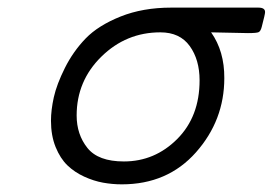

<svg xmlns="http://www.w3.org/2000/svg" viewBox="-20 -478 716 504"><path d="M113.8 -161.1Q113.8 -189 121.3 -222.9Q128.9 -256.8 150.4 -299.8Q171.9 -342.8 204.8 -377Q237.8 -411.1 296.4 -434.6Q355 -458 429.2 -458H658.2Q676.3 -458 675.8 -445.8Q675.8 -440.9 667 -407.2Q664.1 -396 658.9 -393.6Q653.8 -391.1 630.9 -391.1Q629.9 -391.1 534.2 -393.1Q569.3 -343.3 568.8 -272.9Q568.8 -162.1 494.4 -78.1Q419.9 5.9 299.8 5.9Q274.9 5.9 250.5 1.5Q226.1 -2.9 200.9 -14.4Q175.8 -25.9 157 -43.9Q138.2 -62 126 -92Q113.8 -122.1 113.8 -161.1ZM181.2 -174.8Q181.2 -125 209.5 -89.6Q237.8 -54.2 305.2 -54.2Q386.2 -54.2 445.1 -113Q503.9 -171.9 503.9 -267.1Q503.9 -321.3 478 -357.2Q452.1 -393.1 400.9 -393.1Q311 -393.1 246.1 -329.3Q181.2 -265.6 181.2 -174.8Z"/></svg>

Font: CMU Concrete
Style: Italic
Weight: 500
Italic angle: -14.04°
Version: Version 0.7.0